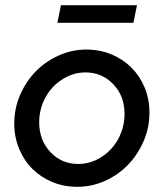

<svg xmlns="http://www.w3.org/2000/svg" viewBox="-20 -710 631 740"><path d="M35 -234Q35 -292 57.5 -344Q80 -396 117.5 -434.5Q155 -473 206 -496Q257 -519 313 -519Q365 -519 409.5 -500.5Q454 -482 486.5 -449.5Q519 -417 537.5 -372.5Q556 -328 556 -276Q556 -218 533.5 -166Q511 -114 473.5 -75Q436 -36 385 -13Q334 10 278 10Q226 10 181.5 -8.5Q137 -27 104.5 -59.5Q72 -92 53.5 -137Q35 -182 35 -234ZM282 -78Q318 -78 350.5 -93.5Q383 -109 407.5 -135Q432 -161 446 -196.5Q460 -232 460 -271Q460 -340 416.5 -385.5Q373 -431 309 -431Q273 -431 240.5 -415.5Q208 -400 183.5 -374Q159 -348 145 -313Q131 -278 131 -239Q131 -170 174 -124Q217 -78 282 -78ZM508 -690 494 -622H201L215 -690Z"/></svg>

Font: Red Hat Display Medium
Style: Italic
Weight: 500
Italic angle: -12°
Designer: Pentagram / MCKL
Foundry: Pentagram / MCKL
Version: Version 1.003; Red Hat Display Medium Italic